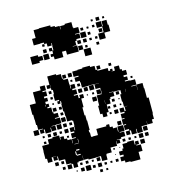

<svg xmlns="http://www.w3.org/2000/svg" viewBox="-115 -865 873 975"><g transform="rotate(-15 321.0 -377.5)"><path d="M185 -695H166V-694H132V-728H151V-769H179V-771H239V-762H260V-756H284V-738H286V-754H311V-759H347V-731H349V-726H374V-696H349V-693H371V-669H349V-661H341V-639H322V-637H345V-605H283V-626H262V-598H216V-614H202V-628H216V-643H201V-659H217V-644H222V-668H223V-682H220V-670H198V-687H185ZM470 -750H488V-732H470ZM444 -746H454V-736H444ZM504 -746H514V-736H504ZM526 -664H495V-635H463V-667H492V-697H465V-725H493V-698H496V-724H522V-698H526ZM382 -718H396V-704H382ZM443 -717H455V-705H443ZM414 -716H424V-706H414ZM375 -695H403V-667H375ZM470 -672V-690H488V-672ZM412 -688H426V-674H412ZM185 -675H173V-687H185ZM170 -642V-660H188V-642ZM350 -642V-660H368V-642ZM380 -660H398V-642H380ZM425 -657V-645H413V-657ZM443 -657H455V-645H443ZM160 -610H139V-601H99V-641H139V-632H160ZM193 -607H165V-635H193ZM370 -610H348V-632H370ZM442 -628H456V-614H442ZM395 -627V-615H383V-627ZM407 -573H371V-609H407ZM409 -116V-92H374V-67H347V-64H344V-37H316V-63H289V-62H251V-67H226V-90H225V-66H199V-62H191V-40H169V-62H161V-67H136V-94H133V-95H104V-118H100V-101H80V-121H97V-122H80V-121H72V-99H48V-121H40V-161H41V-190H77V-214H102V-219H138V-197H141V-210H159V-194H173V-185H194V-163H196V-185H217V-189H198V-213H217V-220H199V-242H221V-224H224V-247H226V-273H222V-277H196V-305H194V-331H190V-371H192V-385H187V-374H173V-388H184V-394H163V-428H167V-451H160V-478H159V-462H141V-480H157V-524H203V-518H227V-493H231V-510H249V-492H232V-486H255V-457H256V-434H259V-452H281V-430H263V-423H282V-399H263V-394H283V-376H290V-391H310V-371H295V-326H289V-284H293V-256H295V-206H290V-194H293V-170H299V-168H301V-170H329V-202H382V-209H398V-193H412V-183H432V-160H435V-186H465V-156H439V-153H462V-129H439V-122H415V-120H429V-102H411V-116ZM618 -288H627V-204H625V-176H614V-157H586V-174H585V-156H556V-155H554V-127H526V-150H523V-128H497V-150H490V-131H470V-151H489V-159H468V-183H481V-187H466V-215H481V-219H468V-243H489V-250H469V-272H491V-252H497V-274H511V-275H494V-302H491V-340H498V-361H490V-362H461V-364H439V-362H461V-340H439V-332H433V-308H412V-269H401V-250H379V-269H368V-313H374V-337H375V-366H401V-370H403V-393H402V-399H378V-423H402V-424H373V-425H347V-424H313V-452H311V-460H289V-482H311V-487H286V-515H314V-517H340V-521H380V-514H403V-492H411V-486H465V-470H474V-477H486V-465H479V-464H497V-484H523V-463H532V-453H552V-429H532V-420H549V-402H532V-397H556V-395H584V-367H557V-364H583V-339H584V-367H616V-339H618ZM260 -511H280V-491H260ZM411 -510H429V-492H411ZM487 -508V-494H473V-508ZM50 -271H67V-274H43V-300H39V-329H38V-355H34V-407H66V-465H107V-484H133V-458H114V-453H132V-429H114V-420H129V-402H114V-389H128V-373H117V-367H136V-341H140V-332H161V-310H140V-306H165V-276H136V-275H113V-273H132V-249H108V-268H105V-246H75V-268H70V-251H50ZM275 -476V-466H265V-476ZM143 -448H157V-434H143ZM293 -434V-448H307V-434ZM348 -423H372V-399H348ZM310 -401H290V-421H310ZM320 -421H340V-401H320ZM144 -417H156V-405H144ZM565 -416H575V-406H565ZM379 -370V-392H401V-370ZM112 -387H110V-378H112ZM355 -376V-386H365V-376ZM154 -385V-377H146V-385ZM333 -384V-378H327V-384ZM371 -340H349V-362H371ZM523 -346V-361H522V-346ZM159 -342H141V-360H159ZM472 -359H488V-343H472ZM173 -358H187V-344H173ZM406 -313H407V-332H406ZM187 -314H173V-328H187ZM443 -328H457V-314H443ZM477 -318V-324H483V-318ZM191 -280H169V-302H191ZM457 -284H443V-298H457ZM414 -297H426V-285H414ZM484 -287H476V-295H484ZM17 -274H43V-248H17ZM138 -273H162V-249H138ZM460 -251H440V-271H460ZM171 -252V-270H189V-252ZM203 -254V-268H217V-254ZM425 -266V-256H415V-266ZM170 -241H190V-221H170ZM129 -240V-222H111V-240ZM98 -239V-223H82V-239ZM156 -237V-225H144V-237ZM55 -226V-236H65V-226ZM460 -191H440V-211H460ZM66 -195H54V-207H66ZM185 -206V-196H175V-206ZM224 -158H226V-178H224ZM202 -155H223V-157H202ZM581 -130H559V-152H581ZM219 -127H202V-121H219ZM551 -100H529V-122H551ZM579 -102H561V-120H579ZM195 -119V-100H199V-96H219V-101H200V-119ZM457 -118V-104H443V-118ZM474 -105V-117H486V-105ZM505 -106V-116H515V-106ZM519 -72H504V-68H527V-34H506V5H454V1H428V-10H409V-32H428V-41H410V-61H430V-71H437V-94H463V-98H497V-75H501V-90H519ZM551 -70H529V-92H551ZM99 -72H81V-90H99ZM127 -74H113V-88H127ZM386 -85H394V-77H386ZM422 -83V-79H418V-83ZM161 -40H139V-62H161ZM291 -42V-60H309V-42ZM127 -44H113V-58H127ZM233 -44V-58H247V-44ZM204 -45V-57H216V-45ZM265 -46V-56H275V-46ZM392 -53V-49H388V-53ZM253 -8H227V-34H253ZM310 -11H290V-31H310ZM219 -12H201V-30H219ZM277 -14H263V-28H277ZM397 -14H383V-28H397ZM336 -15H324V-27H336ZM365 -16H355V-26H365ZM183 -18H177V-24H183ZM307 16H293V2H307ZM335 14H325V4H335Z"/></g></svg>

Font: Rubik-Storm
Style: Regular
Weight: 400
Designer: NaN (generative design), Hubert & Fischer (Rubik source font outlines)
Foundry: NaN, Hubert & Fischer
Version: Version 1.000